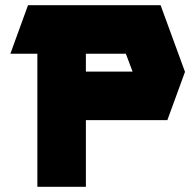

<svg xmlns="http://www.w3.org/2000/svg" viewBox="-20 -720 753 740"><path d="M88 -700H599L693 -443L625 -257H311V0H124V-513H20ZM491 -444 465 -513H311V-444Z"/></svg>

Font: Clickuper
Style: Bold
Weight: 700
Designer: Denis Ignatov
Foundry: Denis Ignatov
Version: Version 1.10 April 16, 2021